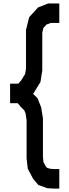

<svg xmlns="http://www.w3.org/2000/svg" viewBox="-20 -902 406 1124"><path d="M216.8 -421.9 174.8 -353.5 173.8 -352.5 199.7 -327.1 221.2 -272.9 231.4 -209V18.1L234.4 46.4L247.6 71.3L254.4 79.6L272.9 85.9L297.9 87.9H327.1V202.1H294.4L256.3 199.7L204.1 180.7L172.9 143.1L142.6 85.9L135.7 25.9V-199.2L129.9 -237.3L122.6 -255.4L100.1 -277.8L84 -297.9H39.1V-412.1H86.4L103.5 -430.7L127 -468.8L132.3 -500.5V-726.6L150.4 -800.8L202.6 -858.4L262.2 -881.8H327.1V-767.6H277.3L252 -758.3L233.9 -738.3L227.5 -710.9V-490.2Z"/></svg>

Font: Gap Sans
Style: Bold
Weight: 400
Designer: Alexandre Liziard and Etienne Ozeray
Foundry: Interstices.io
Version: Version 1.610